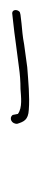

<svg xmlns="http://www.w3.org/2000/svg" viewBox="127 -458 75 370"><g transform="rotate(-90 165.0 -273.5)"><path d="M111 -278C115 -266 118 -257 138 -256C163 -254 193 -257 220 -259L264 -265C279 -268 294 -269 304 -270L321 -272C325 -273 326 -273 327 -274C332 -279 331 -288 324 -288L306 -286C295 -285 281 -283 266 -281L220 -275C206 -273 193 -272 178 -272C163 -271 142 -268 130 -277L128 -287C122 -295 110 -289 111 -278Z"/></g></svg>

Font: Stray Cat
Style: ExLtObl
Weight: 200
Version: Version 1.0